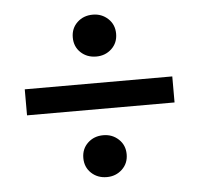

<svg xmlns="http://www.w3.org/2000/svg" viewBox="-42 -615 593 571"><g transform="rotate(-5 254.5 -329.5)"><path d="M34.2 -291V-368.7H474.6V-291ZM254.9 -87.4Q227.1 -87.4 208.5 -105Q189.9 -122.6 189.9 -149.9Q189.9 -177.2 208.5 -194.8Q227.1 -212.4 254.9 -212.4Q281.7 -212.4 300.5 -194.8Q319.3 -177.2 319.3 -149.9Q319.3 -122.6 300.5 -105Q281.7 -87.4 254.9 -87.4ZM254.9 -447.3Q227.1 -447.3 208.5 -464.8Q189.9 -482.4 189.9 -509.8Q189.9 -537.1 208.5 -554.7Q227.1 -572.3 254.9 -572.3Q281.7 -572.3 300.5 -554.7Q319.3 -537.1 319.3 -509.8Q319.3 -482.4 300.5 -464.8Q281.7 -447.3 254.9 -447.3Z"/></g></svg>

Font: Varta Light
Style: Bold
Weight: 700
Version: Version 1.004